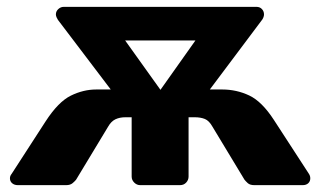

<svg xmlns="http://www.w3.org/2000/svg" viewBox="-20 -540 935 560"><path d="M32 0Q22 0 15.5 -5.5Q9 -11 9 -20Q9 -27 14 -33L113 -186Q150 -243 186.5 -261Q223 -279 261 -279H303L149 -482Q147 -485 145 -489.5Q143 -494 143 -498Q143 -507 150 -513.5Q157 -520 166 -520H728Q738 -520 744 -513.5Q750 -507 750 -498Q750 -494 748.5 -490Q747 -486 745 -483L592 -279H628Q670 -279 707 -261.5Q744 -244 779 -190L881 -33Q885 -27 885 -20Q885 -11 879 -5.5Q873 0 863 0H722Q709 0 702.5 -6Q696 -12 693 -16L600 -170Q590 -188 577.5 -193Q565 -198 548 -198H530V-25Q530 -15 523 -7.5Q516 0 505 0H389Q379 0 371.5 -7.5Q364 -15 364 -25V-198H346Q329 -198 316.5 -192Q304 -186 295 -170L202 -16Q199 -12 192 -6Q185 0 173 0ZM448 -278 550 -422H345Z"/></svg>

Font: DVN-Rubik
Style: Bold
Weight: 700
Designer: Hubert and Fischer
Foundry: Hubert & Fischer
Version: Version 2.102